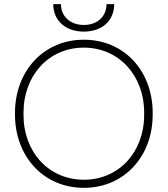

<svg xmlns="http://www.w3.org/2000/svg" viewBox="-20 -897 806 923"><path d="M236 -877C236 -798 295 -745 383 -745C471 -745 529 -798 529 -877H492C492 -818 448 -777 383 -777C318 -777 273 -818 273 -877ZM52 -347C52 -144 190 6 383 6C575 6 714 -143 714 -346V-354C714 -558 575 -706 384 -706H382C190 -706 52 -556 52 -353ZM93 -345V-355C93 -536 216 -668 382 -668H383C550 -668 673 -536 673 -355V-345C673 -164 550 -33 384 -33H383C216 -33 93 -164 93 -345Z"/></svg>

Font: Fixel Display ExtraLight
Style: Regular
Weight: 200
Designer: AlfaBravo + MacPaw
Foundry: Kyrylo Tkachov, Marchela Mozhyna, Serhii Makarenko, Maria Weinstein, Zakhar Kryvoshyya
Version: Version 1.211